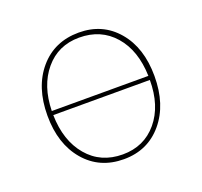

<svg xmlns="http://www.w3.org/2000/svg" viewBox="-94 -592 744 708"><g transform="rotate(-20 278.5 -238.0)"><path d="M279 10Q184 10 126 -58Q68 -126 68 -237Q68 -349 126.5 -417.5Q185 -486 281 -486Q374 -486 431.5 -418.5Q489 -351 489 -240Q489 -128 431 -59Q373 10 279 10ZM276 -468Q193 -468 142 -407Q91 -346 89 -248H468Q465 -349 413 -408.5Q361 -468 276 -468ZM281 -8Q365 -8 416.5 -69.5Q468 -131 468 -232H89Q91 -131 143 -69.5Q195 -8 281 -8Z"/></g></svg>

Font: Cantarell Thin
Style: Regular
Weight: 100
Designer: Dave Crossland, Nikolaus Waxweiler, Florian Fecher, Jacques Le Bailly, Eben Sorkin, Alexei Vanyashin, Alexios Zavras, Em
Version: Version 0.303